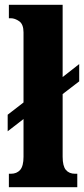

<svg xmlns="http://www.w3.org/2000/svg" viewBox="-20 -780 351 800"><path d="M17 -56H25Q50 -56 64 -72Q78 -88 78 -127V-284L12 -233V-302L78 -353V-645Q78 -679 60 -691.5Q42 -704 25 -704H17V-760H241V-459L310 -513V-441L241 -388V-127Q241 -88 254.5 -72Q268 -56 293 -56H302V0H17Z"/></svg>

Font: Noto Serif CondBlack
Style: Regular
Weight: 900
Width: 3
Designer: Monotype Design Team
Foundry: Monotype Imaging Inc.
Version: Version 1.001